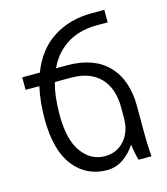

<svg xmlns="http://www.w3.org/2000/svg" viewBox="-107 -783 761 875"><g transform="rotate(-15 273.5 -345.5)"><path d="M502 0H440.9Q429.7 -40 425.8 -75.2Q400.4 -36.6 366 -13.9Q331.5 8.8 292 8.8Q193.8 8.8 134.5 -66.7Q75.2 -142.1 75.2 -291Q75.2 -370.6 90.8 -440.9H25.9V-500H108.9Q147.9 -601.1 225.8 -650.6Q303.7 -700.2 405.8 -700.2H466.8V-641.1H416Q366.2 -641.1 324 -627.4Q281.7 -613.8 244.9 -581.5Q208 -549.3 185.1 -500H238.8Q362.8 -500 429.9 -431.2Q497.1 -362.3 497.1 -235.8V-140.1Q497.1 -44.9 502 0ZM164.1 -440.9Q146 -378.9 146 -291Q146 -173.3 188.7 -114.3Q231.4 -55.2 297.9 -55.2Q354.5 -55.2 390.1 -95.9Q425.8 -136.7 425.8 -201.2V-249Q425.8 -341.3 377.7 -391.1Q329.6 -440.9 240.2 -440.9Z"/></g></svg>

Font: LT Superior
Style: Regular
Weight: 400
Designer: Daniel Lyons
Foundry: LyonsType
Version: Version 1.000